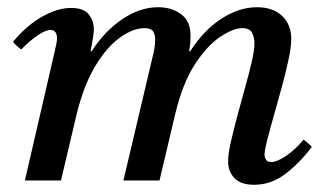

<svg xmlns="http://www.w3.org/2000/svg" viewBox="-20 -500 901 532"><path d="M684 12Q647 12 629.5 -6.5Q612 -25 612 -53Q612 -73 619.5 -106Q627 -139 637.5 -178.5Q648 -218 659 -257Q670 -296 677.5 -328.5Q685 -361 685 -380Q685 -396 678.5 -409Q672 -422 651 -422Q627 -422 591 -398.5Q555 -375 520.5 -322.5Q486 -270 465 -182L422 0H322L402 -339Q406 -355 408 -367Q410 -379 410 -389Q410 -405 404 -413.5Q398 -422 380 -422Q349 -422 312.5 -396Q276 -370 244 -317Q212 -264 192 -182L149 0H49L131 -355Q138 -384 138 -393Q138 -417 120 -417Q106 -417 83.5 -401.5Q61 -386 39 -363Q32 -368 26.5 -373Q21 -378 16 -384Q54 -430 97 -454Q140 -478 177 -478Q212 -478 226 -460Q240 -442 240 -419Q240 -411 237.5 -394.5Q235 -378 231 -358H234Q270 -414 319 -447Q368 -480 418 -480Q456 -480 482 -460.5Q508 -441 508 -401Q508 -394 507.5 -385Q507 -376 504 -358H507Q545 -417 594 -448.5Q643 -480 692 -480Q736 -480 761.5 -456Q787 -432 787 -392Q787 -370 779.5 -335Q772 -300 761 -259.5Q750 -219 739 -180.5Q728 -142 720.5 -112.5Q713 -83 713 -71Q713 -64 717 -57.5Q721 -51 731 -51Q748 -51 774 -69Q800 -87 821 -113Q834 -104 844 -93Q810 -48 770.5 -18Q731 12 684 12Z"/></svg>

Font: Tiro Kannada
Style: Italic
Weight: 400
Italic angle: -11°
Designer: Kannada: John Hudson & Fiona Ross, assisted by Kaja Sojewska. Latin: John Hudson with Paul Hanslow, assisted by Kaja Soj
Foundry: Tiro Typeworks Ltd.
Version: Version 1.52